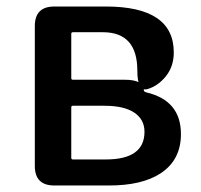

<svg xmlns="http://www.w3.org/2000/svg" viewBox="-20 -570 618 590"><path d="M147 0Q87 0 87 -60V-490Q87 -550 147 -550H305Q514 -550 514 -409Q514 -366 490 -336Q466 -306 434 -296.5Q402 -287 402 -353Q402 -471 296 -471H204Q199 -471 199 -466V-330Q199 -325 204 -325H362Q422 -325 422 -293Q422 -288 430 -286Q536 -261 536 -158Q536 -78 473 -37Q416 0 315 0ZM199 -85Q199 -80 204 -80H305Q424 -80 424 -165Q424 -203 392.5 -224Q361 -245 301 -245H204Q199 -245 199 -240Z"/></svg>

Font: Resource Han Rounded CN Medium
Style: Regular
Weight: 500
Designer: Cyano Hao (round all glyphs); Ryoko NISHIZUKA 西塚涼子 (kana, bopomofo & ideographs); Paul D. Hunt (Latin, Greek & Cyrillic)
Foundry: Cyano Hao
Version: 0.990